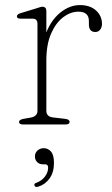

<svg xmlns="http://www.w3.org/2000/svg" viewBox="-20 -490 440 756"><path d="M162.5 -446.5V-362.5Q183 -413.5 219.2 -441.8Q255.5 -470 294.5 -470Q334.5 -470 358 -448.8Q381.5 -427.5 381.5 -396Q381.5 -382 374.2 -373Q367 -364 355.5 -364Q330 -364 330 -394V-407.5Q330 -444 288.5 -444Q258 -444 229 -422.2Q200 -400.5 181.2 -357.8Q162.5 -315 162.5 -252.5V-54Q162.5 -30 189.5 -27.5L236.5 -22Q254 -20 254 -10Q254 0 238.5 0H70Q55 0 55 -10Q55 -18.5 72 -22L101 -27Q127.5 -32 127.5 -53.5V-396Q127.5 -416.5 109 -416.5H61Q46.5 -416.5 46.5 -425.5Q46.5 -433.5 60.5 -438L119.5 -456Q128 -458.5 135.2 -461Q142.5 -463.5 147 -463.5Q162.5 -463.5 162.5 -446.5ZM149.5 157Q134.5 157 126 148Q117.5 139 117.5 126Q117.5 112 127.5 102.8Q137.5 93.5 152.5 93.5Q169 93.5 180.8 106.8Q192.5 120 192.5 152Q192.5 188.5 175 212.8Q157.5 237 130.5 245Q119 248.5 116 241Q112.5 233 123.5 229.5Q144.5 222 157 205.2Q169.5 188.5 169.5 170Q169.5 157 157.5 157Z"/></svg>

Font: Fraunces 9pt S050 Thin
Style: Regular
Weight: 100
Version: Version 1.000; ttfautohint (v1.8.3)